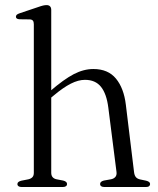

<svg xmlns="http://www.w3.org/2000/svg" viewBox="-20 -752 634 772"><path d="M186 -712V-57.5Q186 -46 191.8 -39.5Q197.5 -33 208 -31L234 -26Q249.5 -22 249.5 -12.5Q249.5 0 231.5 0H67.5Q59 0 54.5 -3.2Q50 -6.5 50 -12Q50 -17 54 -20.2Q58 -23.5 66 -25.5L94 -31Q104.5 -33.5 110.2 -39.5Q116 -45.5 116 -57V-654.5Q116 -664.5 112.2 -669Q108.5 -673.5 100 -674L58.5 -674.5Q50.5 -675 47.2 -677.8Q44 -680.5 44 -684.5Q44 -689.5 47.5 -692.8Q51 -696 60 -699L133 -723.5Q145.5 -728 153.5 -729.8Q161.5 -731.5 167 -731.5Q176.5 -731.5 181.2 -726.5Q186 -721.5 186 -712ZM173 -349 157 -364.5 181 -385Q236.5 -433 276.5 -453.8Q316.5 -474.5 355.5 -474.5Q414.5 -474.5 446.2 -436Q478 -397.5 486 -331L519 -60Q520.5 -47 526.2 -40Q532 -33 543.5 -30.5L567.5 -25.5Q575.5 -23.5 579.5 -20.2Q583.5 -17 583.5 -12Q583.5 -6.5 579.2 -3.2Q575 0 566 0H400.5Q382.5 0 382.5 -12.5Q382.5 -22 397.5 -26L425.5 -31Q437 -33 443.5 -40.2Q450 -47.5 448.5 -60L415.5 -319.5Q408.5 -375 386 -403Q363.5 -431 321.5 -431Q295 -431 264.5 -415.5Q234 -400 196 -368Z"/></svg>

Font: Fraunces Light
Style: Regular
Weight: 300
Version: Version 1.000;[b76b70a41]